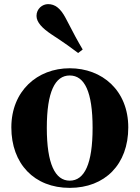

<svg xmlns="http://www.w3.org/2000/svg" viewBox="-20 -894 677 931"><path d="M318 17C489 17 602 -97 602 -276C602 -455 476 -563 318 -563C161 -563 35 -453 35 -276C35 -100 146 17 318 17ZM318 -18C247 -18 207 -100 207 -274C207 -449 247 -528 318 -528C390 -528 429 -449 429 -274C429 -100 390 -18 318 -18ZM381 -654C359 -691 338 -729 298 -807C273 -854 247 -874 213 -874C186 -874 157 -852 157 -817C157 -786 185 -757 230 -727C296 -684 327 -661 359 -637Z"/></svg>

Font: Noto Serif CJK SC Black
Style: Regular
Weight: 900
Designer: Ryoko NISHIZUKA 西塚涼子 (kana & ideographs); Frank Grießhammer (Latin, Greek & Cyrillic); Wenlong ZHANG 张文龙 (bopomofo); San
Foundry: Adobe
Version: Version 2.001;hotconv 1.1.0;makeotfexe 2.6.0